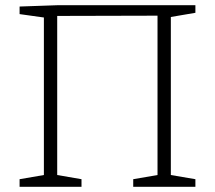

<svg xmlns="http://www.w3.org/2000/svg" viewBox="-20 -715 822 735"><path d="M728 -695V-666L634 -650V-45L728 -29V0H490V-29L583 -45V-655L199 -654V-45L292 -29V0H55V-29L148 -45V-648L55 -661V-690L199 -695Z"/></svg>

Font: Bitter Pro Light
Style: Regular
Weight: 300
Designer: Sol Matas, and Bitter project Authors
Foundry: Sol Matas
Version: Version 1.010